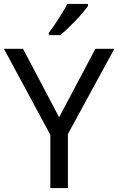

<svg xmlns="http://www.w3.org/2000/svg" viewBox="-20 -1030 606 984"><path d="M283 -429 469 -780H566L328 -343V-66H238V-339L0 -780H98ZM431 -1000Q422 -986 405 -966Q388 -946 367.5 -924.5Q347 -903 326.5 -883.5Q306 -864 288 -850H230V-862Q245 -881 262.5 -907Q280 -933 297 -960.5Q314 -988 325 -1010H431Z"/></svg>

Font: Noto Sans Malayalam UI
Style: Regular
Weight: 400
Designer: Jelle Bosma - Monotype Design Team
Foundry: Monotype Imaging Inc.
Version: Version 2.104